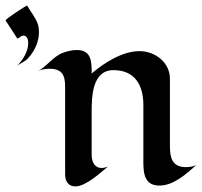

<svg xmlns="http://www.w3.org/2000/svg" viewBox="-20 -657 722 687"><path d="M116 -569C108 -593 90 -615 77 -637C76 -639 -2 -588 0 -584L42 -519C42 -518 54 -526 54 -526C68 -536 81 -525 81 -504C81 -473 63 -444 41 -421C48 -428 68 -436 78 -446C110 -479 127 -525 116 -569ZM682 -66C670 -61 658 -59 645 -59C596 -59 588 -93 588 -134V-375C588 -434 535 -474 479 -474C418 -474 352 -432 308 -394C308 -435 308 -478 255 -478C238 -478 221 -474 205 -468C169 -455 143 -414 115 -403C128 -408 142 -411 157 -411C202 -411 213 -388 213 -347C213 -242 213 -138 213 -33C213 -9 224 10 250 10C286 10 339 -38 366 -61C359 -58 351 -56 344 -56C317 -56 308 -80 308 -103V-254C308 -310 309 -406 386 -406C463 -406 493 -352 493 -281V-99C493 -53 488 7 550 7C601 7 646 -34 682 -66Z"/></svg>

Font: Fondamento
Style: Regular
Weight: 400
Designer: Astigmatic (AOETI)
Foundry: Astigmatic (AOETI)
Version: Version 1.001